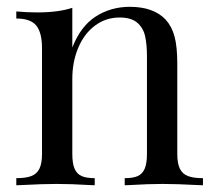

<svg xmlns="http://www.w3.org/2000/svg" viewBox="-20 -549 637 569"><path d="M470.7 -491.2Q489.3 -470.7 497.3 -440.7Q505.4 -410.6 505.4 -359.9V-92.8Q505.4 -64.9 512.9 -49.3Q520.5 -33.7 536.9 -27.3Q553.2 -21 581.5 -21V0L566.9 -0.5Q504.4 -3.9 461.4 -3.9Q420.4 -3.9 363.3 -0.5L349.6 0V-21Q374.5 -21 388.4 -27.3Q402.3 -33.7 408.9 -49.3Q415.5 -64.9 415.5 -92.8V-381.8Q415.5 -418 409.9 -442.4Q404.3 -466.8 386.5 -481.9Q368.7 -497.1 334.5 -497.1Q293.5 -497.1 261.5 -473.1Q229.5 -449.2 211.9 -407.5Q194.3 -365.7 194.3 -314.9V-92.8Q194.3 -64.9 200.9 -49.3Q207.5 -33.7 221.7 -27.3Q235.8 -21 260.7 -21V0L247.1 -0.5Q191.4 -3.9 148.4 -3.9Q105.5 -3.9 43 -0.5L28.3 0V-21Q56.6 -21 73 -27.3Q89.4 -33.7 96.9 -49.3Q104.5 -64.9 104.5 -92.8V-405.8Q104.5 -452.1 87.6 -473.1Q70.8 -494.1 28.3 -494.1V-515.1Q59.6 -512.2 90.3 -512.2Q153.8 -512.2 194.3 -525.9V-408.2Q219.2 -471.7 263.9 -500.2Q308.6 -528.8 364.7 -528.8Q434.6 -528.8 470.7 -491.2Z"/></svg>

Font: TypoPRO Playfair Display
Style: Regular
Weight: 400
Designer: Claus Eggers Sørensen
Foundry: Claus Eggers Sørensen
Version: Version 1.004;PS 001.004;hotconv 1.0.70;makeotf.lib2.5.58329